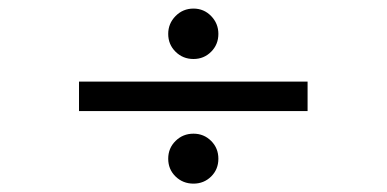

<svg xmlns="http://www.w3.org/2000/svg" viewBox="-20 -488 910 452"><path d="M494.1 -408.2Q494.1 -383.3 477.1 -366.2Q460 -349.1 435.5 -349.1Q410.6 -349.1 393.3 -366.2Q376 -383.3 376 -408.2Q376 -432.6 393.3 -450.2Q410.6 -467.8 435.5 -467.8Q460 -467.8 477.1 -450.2Q494.1 -432.6 494.1 -408.2ZM704.1 -226.6H166V-295.9H704.1ZM494.1 -114.3Q494.1 -89.4 477.1 -72.5Q460 -55.7 435.5 -55.7Q410.6 -55.7 393.3 -72.5Q376 -89.4 376 -114.3Q376 -139.2 393.3 -156.2Q410.6 -173.3 435.5 -173.3Q460 -173.3 477.1 -156.2Q494.1 -139.2 494.1 -114.3Z"/></svg>

Font: Scheherazade New SemiBold
Style: Regular
Weight: 600
Designer: SIL International
Foundry: SIL International
Version: Version 4.000